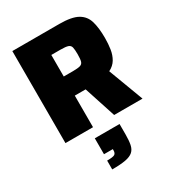

<svg xmlns="http://www.w3.org/2000/svg" viewBox="-229 -816 1127 1243"><g transform="rotate(-30 334.0 -194.5)"><path d="M61 0V-688H412Q504 -688 549 -662.5Q594 -637 608.5 -586.5Q623 -536 623 -462Q623 -418 617 -379Q611 -340 593 -309.5Q575 -279 539 -261L637 0H425L348 -236H342H267V0ZM267 -379H335Q372 -379 389.5 -384Q407 -389 412 -406Q417 -423 417 -459Q417 -493 413 -510.5Q409 -528 392 -534Q375 -540 335 -540H267ZM238 299V233Q283 233 295 225Q307 217 307 196V187H241V68H426V146Q426 191 420 221Q414 251 395 268Q376 285 338.5 292Q301 299 238 299Z"/></g></svg>

Font: Saira ExtraBold
Style: Regular
Weight: 800
Designer: Hector Gatti with collaboration of the Omnibus-Type team
Foundry: Omnibus-Type
Version: Version 1.100; ttfautohint (v1.8.3)